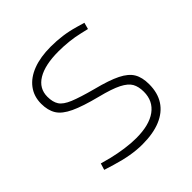

<svg xmlns="http://www.w3.org/2000/svg" viewBox="-142 -605 719 719"><g transform="rotate(-45 217.5 -245.0)"><path d="M213 6Q183 6 151 0.5Q119 -5 83 -16L44 -28L52 -54L93 -43Q122 -36 153.5 -31.5Q185 -27 213 -27Q282 -27 319 -54Q356 -81 356 -130Q356 -157 346 -175Q336 -193 307.5 -207.5Q279 -222 223 -236Q156 -253 118.5 -270.5Q81 -288 66.5 -311.5Q52 -335 52 -370Q52 -409 73.5 -437.5Q95 -466 134.5 -481Q174 -496 229 -496Q260 -496 289.5 -492Q319 -488 350 -479L381 -470L374 -444L344 -451Q319 -457 291.5 -460Q264 -463 237 -463Q165 -463 126 -439.5Q87 -416 87 -372Q87 -344 98 -327Q109 -310 140.5 -297Q172 -284 232 -268Q295 -252 329 -235Q363 -218 376.5 -195Q390 -172 390 -136Q390 -90 369.5 -58.5Q349 -27 309.5 -10.5Q270 6 213 6Z"/></g></svg>

Font: REM Thin
Style: Regular
Weight: 250
Designer: Octavio Pardo
Foundry: Ashler Design
Version: Version 1.005;gftools[0.9.28]